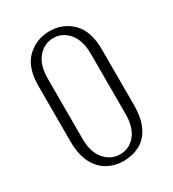

<svg xmlns="http://www.w3.org/2000/svg" viewBox="-153 -686 707 784"><g transform="rotate(-30 200.5 -293.5)"><path d="M200 12Q159 12 125 -7Q91 -26 71 -65.5Q51 -105 51 -167V-427Q51 -515 95 -557Q139 -599 202 -599Q264 -599 307 -556.5Q350 -514 350 -427V-167Q350 -104 330.5 -64Q311 -24 276.5 -6Q242 12 200 12ZM201 -19Q245 -19 273.5 -53.5Q302 -88 302 -151V-435Q302 -498 272.5 -532.5Q243 -567 201 -567Q158 -567 128.5 -532.5Q99 -498 99 -435V-151Q99 -88 128.5 -53.5Q158 -19 201 -19Z"/></g></svg>

Font: Alumni Sans Light
Style: Regular
Weight: 300
Version: Version 1.018